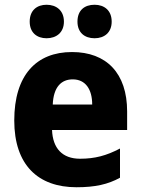

<svg xmlns="http://www.w3.org/2000/svg" viewBox="-20 -871 593 808"><path d="M105 -780C105 -733 136 -710 176 -710C217 -710 249 -734 249 -780C249 -827 217 -851 176 -851C136 -851 105 -828 105 -780ZM306 -780C306 -734 336 -710 378 -710C419 -710 450 -734 450 -780C450 -827 419 -851 378 -851C336 -851 306 -828 306 -780ZM283 -652C133 -652 40 -555 40 -364C40 -177 140 -83 302 -83C380 -83 434 -95 485 -123V-246C428 -216 379 -203 317 -203C242 -203 202 -247 199 -324H515V-402C515 -563 428 -652 283 -652ZM286 -537C340 -537 368 -495 368 -431H202C205 -506 239 -537 286 -537Z"/></svg>

Font: Noto Sans Kannada UI SemiCondensed ExtraBold
Style: Regular
Weight: 800
Width: 4
Designer: Jelle Bosma - Monotype Design Team
Foundry: Monotype Imaging Inc.
Version: Version 2.005